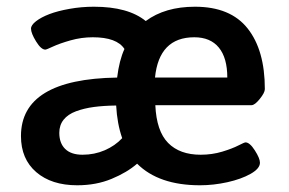

<svg xmlns="http://www.w3.org/2000/svg" viewBox="-20 -550 869 577"><path d="M565.9 -529.8Q672.4 -529.8 724.1 -464.6Q775.9 -399.4 775.9 -282.2Q775.9 -271.5 760.7 -252.7Q745.6 -233.9 735.8 -233.9H446.8Q450.2 -156.2 485.1 -120.6Q520 -85 583 -85Q617.2 -85 647.7 -94.2Q678.2 -103.5 696.3 -112.8Q714.4 -122.1 717.8 -122.1Q730.5 -122.1 745.8 -98.1Q761.2 -74.2 761.2 -61Q761.2 -43.5 733.2 -27.6Q705.1 -11.7 663.3 -2.4Q621.6 6.8 581.1 6.8Q457 6.8 392.1 -58.1Q361.8 -31.7 315.4 -12.5Q269 6.8 211.9 6.8Q134.8 6.8 88.9 -32.7Q43 -72.3 43 -141.1Q43 -312.5 332 -316.9Q338.4 -369.1 354 -402.8Q331.1 -438 258.8 -438Q224.6 -438 191.9 -428.7Q159.2 -419.4 139.4 -410.2Q119.6 -400.9 116.2 -400.9Q103.5 -400.9 88.4 -425.5Q73.2 -450.2 73.2 -463.9Q73.2 -474.6 88.4 -486.3Q103.5 -498 128.4 -507.6Q153.3 -517.1 189 -523.4Q224.6 -529.8 262.2 -529.8Q365.2 -529.8 418 -486.8Q476.1 -529.8 565.9 -529.8ZM564 -438Q458 -438 445.8 -316.9H663.1Q663.1 -376 637.7 -407Q612.3 -438 564 -438ZM329.1 -232.9Q291.5 -232.4 262.2 -228.5Q232.9 -224.6 208.5 -215.6Q184.1 -206.5 171.1 -190.2Q158.2 -173.8 158.2 -150.9Q158.2 -119.6 176 -102.3Q193.8 -85 228 -85Q263.7 -85 294.7 -98.4Q325.7 -111.8 347.2 -134.8Q332 -178.2 329.1 -232.9Z"/></svg>

Font: Asap Symbol
Style: Regular
Weight: 900
Designer: Tania Quindós, Elena González Miranda, Marcela Romero, Pablo Cosgaya
Foundry: Omnibus-Type
Version: Version 1.000;PS 001.000;hotconv 1.0.70;makeotf.lib2.5.58329